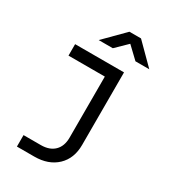

<svg xmlns="http://www.w3.org/2000/svg" viewBox="-228 -898 1057 1190"><g transform="rotate(30 300.0 -302.5)"><path d="M90 180V98H214Q276 98 310.5 64Q345 30 345 -31V-468H85V-550H435V-31Q435 66 375 123Q315 180 214 180ZM199 -645 338 -785H421L561 -645H462L380 -723L300 -645Z"/></g></svg>

Font: JetBrains Mono
Style: Regular
Weight: 400
Monospace: yes
Designer: Philipp Nurullin, Konstantin Bulenkov
Foundry: JetBrains
Version: Version 2.305